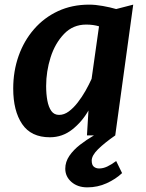

<svg xmlns="http://www.w3.org/2000/svg" viewBox="-20 -584 628 828"><path d="M195 8Q114 8 75.5 -49Q37 -106 37 -202Q37 -277 60.2 -342.8Q83.5 -408.5 126.8 -458.2Q170 -508 230.2 -536Q290.5 -564 364.5 -564Q391.5 -564 423.5 -558.2Q455.5 -552.5 481 -545L554.5 -564L477 0H355L361.5 -107.5Q334 -59 291.5 -25.5Q249 8 195 8ZM235 -88.5Q256.5 -88.5 276.8 -103.5Q297 -118.5 315.2 -142Q333.5 -165.5 348.8 -192.5Q364 -219.5 375 -244L407 -470.5Q382.5 -478 351.5 -478Q295 -478 256.5 -438Q217.5 -397.5 198.2 -336.8Q179 -276 179 -213Q179 -178.5 184.2 -150.2Q189.5 -122 201.5 -105.2Q213.5 -88.5 235 -88.5ZM356.5 224Q315 224 288.2 200.8Q261.5 177.5 261.5 143.5Q261.5 114 279.2 88Q297 62 325.5 40Q354 18 385 0L433 -27.5L477 0Q431 32 403.2 59.2Q375.5 86.5 375.5 108.5Q375.5 127.5 384.8 135Q394 142.5 407.5 142.5Q425 142.5 442.5 134.2Q460 126 481 110.5L506.5 162.5Q479 188.5 440 206.2Q401 224 356.5 224Z"/></svg>

Font: Merriweather Sans SemiBold
Style: Italic
Weight: 600
Italic angle: -7.5°
Designer: Eben Sorkin
Foundry: Eben Sorkin
Version: Version 2.001